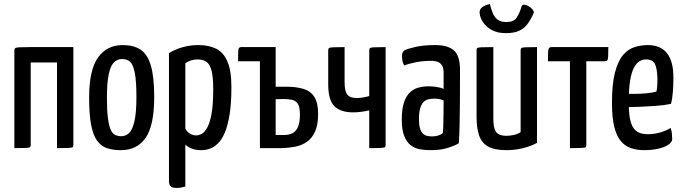

<svg xmlns="http://www.w3.org/2000/svg" viewBox="-20 -733 3378 950"><path d="M51 0V-481Q51 -490 54.5 -494Q58 -498 75 -499Q92 -500 132 -500H343V-16Q343 -8 339.5 -5Q336 -2 319 -1Q302 0 262 0V-424H132V-16Q132 -8 128.5 -5Q125 -2 108.5 -1Q92 0 51 0Z M578 10Q540 10 510.5 0.5Q481 -9 461 -36Q441 -63 431 -114.5Q421 -166 421 -250Q421 -387 465 -448.5Q509 -510 587 -510Q640 -510 674.5 -488Q709 -466 726 -410Q743 -354 743 -253Q743 -113 701 -51.5Q659 10 578 10ZM580 -59Q602 -59 618.5 -74.5Q635 -90 645 -132Q655 -174 655 -252Q655 -332 647 -372.5Q639 -413 624 -427Q609 -441 584 -441Q562 -441 545 -425.5Q528 -410 518.5 -368Q509 -326 509 -248Q509 -187 514 -149Q519 -111 527.5 -91.5Q536 -72 550 -65.5Q564 -59 580 -59Z M855 197Q834 197 825 189.5Q816 182 816 162V-470Q846 -489 884 -499.5Q922 -510 962 -510Q1012 -510 1048.5 -492.5Q1085 -475 1105 -429.5Q1125 -384 1125 -302Q1125 -222 1116 -166.5Q1107 -111 1092 -76Q1077 -41 1057.5 -22.5Q1038 -4 1017.5 3Q997 10 976 10Q949 10 928.5 2Q908 -6 897 -18V190Q887 193 876 195Q865 197 855 197ZM951 -63Q963 -63 977 -70Q991 -77 1004.5 -100Q1018 -123 1026.5 -169Q1035 -215 1035 -293Q1035 -353 1026.5 -384.5Q1018 -416 1001 -427.5Q984 -439 958 -439Q924 -439 897 -420V-96Q908 -78 922 -70.5Q936 -63 951 -63Z M1266 0V-430H1158Q1158 -461 1158.5 -476Q1159 -491 1162.5 -495.5Q1166 -500 1173 -500H1344V-304H1396Q1445 -304 1480.5 -293.5Q1516 -283 1535 -254Q1554 -225 1554 -170Q1554 -115 1539 -82Q1524 -49 1498 -31Q1472 -13 1439.5 -7Q1407 -1 1374 0ZM1385 -65Q1409 -65 1426.5 -73.5Q1444 -82 1454 -104Q1464 -126 1464 -167Q1464 -202 1454.5 -218Q1445 -234 1427 -238.5Q1409 -243 1384 -243Q1371 -243 1361 -242.5Q1351 -242 1344 -242V-65Q1351 -65 1361.5 -65Q1372 -65 1385 -65Z M1807 0V-187Q1790 -183 1769 -180Q1748 -177 1728 -177Q1665 -177 1634.5 -207.5Q1604 -238 1604 -316V-484Q1604 -492 1607.5 -495Q1611 -498 1627.5 -499Q1644 -500 1685 -500V-325Q1685 -283 1698 -265.5Q1711 -248 1745 -248Q1761 -248 1777.5 -251Q1794 -254 1807 -258V-484Q1807 -492 1810.5 -495Q1814 -498 1831 -499Q1848 -500 1888 -500V-16Q1888 -8 1885 -5Q1882 -2 1865 -1Q1848 0 1807 0Z M2111 10Q2083 10 2057.5 5.5Q2032 1 2012 -14.5Q1992 -30 1980 -60Q1968 -90 1968 -142Q1968 -194 1979 -226.5Q1990 -259 2009 -276.5Q2028 -294 2052 -300Q2076 -306 2101 -306Q2117 -306 2138.5 -303Q2160 -300 2175 -293Q2175 -293 2175 -307Q2175 -321 2175 -339.5Q2175 -358 2175 -372Q2175 -396 2167.5 -408.5Q2160 -421 2146.5 -426.5Q2133 -432 2113 -432Q2074 -432 2038 -425Q2002 -418 1980 -409Q1973 -421 1971 -433.5Q1969 -446 1969 -456Q1969 -463 1971.5 -471Q1974 -479 1980 -483Q1993 -491 2034 -500.5Q2075 -510 2132 -510Q2197 -510 2226.5 -483Q2256 -456 2256 -388V-335Q2256 -278 2255.5 -220.5Q2255 -163 2254 -112.5Q2253 -62 2250 -24Q2230 -12 2195 -1Q2160 10 2111 10ZM2119 -58Q2135 -58 2150 -63Q2165 -68 2171 -75Q2173 -91 2173.5 -119Q2174 -147 2174.5 -178Q2175 -209 2175 -236Q2165 -241 2151.5 -243Q2138 -245 2128 -245Q2112 -245 2098.5 -241.5Q2085 -238 2075 -227.5Q2065 -217 2059 -197Q2053 -177 2053 -144Q2053 -117 2057.5 -100Q2062 -83 2071 -73.5Q2080 -64 2092 -61Q2104 -58 2119 -58Z M2487 10Q2427 10 2395 -8Q2363 -26 2350.5 -63Q2338 -100 2338 -156V-484Q2338 -492 2341 -495Q2344 -498 2361.5 -499Q2379 -500 2421 -500V-149Q2421 -117 2426.5 -97.5Q2432 -78 2446.5 -69.5Q2461 -61 2488 -61Q2502 -61 2521 -65Q2540 -69 2556 -79V-484Q2556 -492 2559.5 -495Q2563 -498 2579.5 -499Q2596 -500 2637 -500V-26Q2608 -10 2568 0Q2528 10 2487 10ZM2483 -569Q2442 -569 2414 -584Q2386 -599 2370.5 -622.5Q2355 -646 2353 -669Q2352 -686 2365 -696.5Q2378 -707 2404 -713Q2410 -687 2419 -666.5Q2428 -646 2443.5 -635Q2459 -624 2486 -624Q2521 -624 2535.5 -644.5Q2550 -665 2561 -702Q2565 -712 2578.5 -709Q2592 -706 2605.5 -695.5Q2619 -685 2622 -672Q2609 -641 2592.5 -617.5Q2576 -594 2550.5 -581.5Q2525 -569 2483 -569Z M2800 0V-430H2691Q2691 -461 2692 -476Q2693 -491 2697 -495.5Q2701 -500 2709 -500H2990Q2990 -469 2989 -453.5Q2988 -438 2984.5 -434Q2981 -430 2972 -430H2881V-16Q2881 -8 2878 -5Q2875 -2 2858 -1Q2841 0 2800 0Z M3167 10Q3133 10 3103.5 0.5Q3074 -9 3052.5 -34Q3031 -59 3019.5 -105Q3008 -151 3008 -224Q3008 -318 3023 -375Q3038 -432 3063 -461Q3088 -490 3120 -500Q3152 -510 3185 -510Q3248 -510 3280 -470Q3312 -430 3312 -349Q3312 -316 3309.5 -281Q3307 -246 3300 -219Q3266 -212 3224 -209Q3182 -206 3144 -204.5Q3106 -203 3081.5 -203Q3057 -203 3057 -203L3058 -269Q3058 -269 3077 -268.5Q3096 -268 3123.5 -268.5Q3151 -269 3179.5 -271.5Q3208 -274 3228 -280Q3231 -294 3232 -310Q3233 -326 3233 -340Q3232 -394 3220.5 -416.5Q3209 -439 3176 -439Q3159 -439 3143.5 -429.5Q3128 -420 3116 -396.5Q3104 -373 3097.5 -332Q3091 -291 3091 -227Q3091 -180 3096.5 -149Q3102 -118 3113.5 -101Q3125 -84 3142.5 -76.5Q3160 -69 3185 -69Q3215 -69 3244.5 -77Q3274 -85 3298 -100Q3303 -88 3304.5 -72.5Q3306 -57 3306 -45Q3306 -30 3287 -17Q3268 -4 3236.5 3Q3205 10 3167 10Z"/></svg>

Font: Yanone Kaffeesatz
Style: Regular
Weight: 400
Designer: Yanone (Cyrillic: Daniel Pouzeot, Huerta Tipografica, and Cyreal)
Foundry: Yanone
Version: Version 2.003